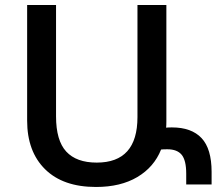

<svg xmlns="http://www.w3.org/2000/svg" viewBox="-20 -734 881 764"><path d="M822 -50V0H721V-43Q721 -96 703 -118Q685 -140 646 -140Q629 -140 621 -139Q593 -69 526.5 -29.5Q460 10 362 10Q231 10 159.5 -60.5Q88 -131 88 -254V-714H203V-271Q203 -175 243.5 -131Q284 -87 365 -87Q527 -87 527 -268V-714H642V-252Q642 -234 641 -226Q649 -227 664 -227Q742 -227 782 -184.5Q822 -142 822 -50Z"/></svg>

Font: Noto Sans Armenian Medium
Style: Regular
Weight: 500
Designer: Monotype Design team
Foundry: Monotype Imaging Inc.
Version: Version 1.000